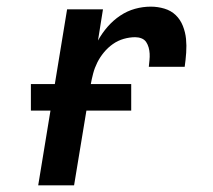

<svg xmlns="http://www.w3.org/2000/svg" viewBox="-20 -558 640 578"><path d="M95 0 182 -530H290L275 -436Q287 -458 304 -477.5Q321 -497 342 -511Q363 -525 386.5 -531.5Q410 -538 434 -538Q455 -538 475 -532Q495 -526 509 -512.5Q523 -499 530.5 -480Q538 -461 540 -441Q542 -421 540.5 -399.5Q539 -378 536 -357H428Q429 -367 430 -377Q431 -387 430.5 -396.5Q430 -406 427.5 -415Q425 -424 420 -431.5Q415 -439 406 -442.5Q397 -446 387 -446Q370 -446 352.5 -441Q335 -436 320 -425.5Q305 -415 293 -400.5Q281 -386 273 -370Q265 -354 260.5 -337Q256 -320 253 -303L203 0ZM375 -225H73V-305H375Z"/></svg>

Font: Iosevka Curly SmBdExObl
Style: Regular
Weight: 600
Width: 7
Italic angle: -9°
Monospace: yes
Designer: Belleve Invis
Foundry: Belleve Invis
Version: Version 11.1.0; ttfautohint (v1.8.3)